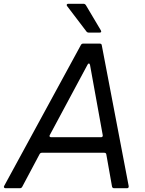

<svg xmlns="http://www.w3.org/2000/svg" viewBox="-50 -993 764 1013"><path d="M-21 0Q-26 0 -28.5 -3.5Q-31 -7 -28 -12L377 -756Q381 -763 389 -763H476Q486 -763 487 -754L629 -11V-9Q629 0 620 0H552Q543 0 541 -9L511 -178Q510 -187 500 -187H171Q163 -187 159 -180L67 -7Q63 0 55 0ZM483 -269Q488 -269 490.5 -272Q493 -275 492 -280L425 -650Q423 -658 419 -658Q415 -658 412 -652L213 -281L211 -276Q211 -273 213.5 -271Q216 -269 220 -269ZM419 -821Q410 -821 406 -827L304 -961Q302 -963 302 -967Q302 -969 304 -971Q306 -973 310 -973H391Q398 -973 403 -966L482 -833Q484 -829 484 -827Q484 -821 475 -821Z"/></svg>

Font: Open Sauce Two
Style: Italic
Weight: 400
Italic angle: -10°
Designer: Alfredo Marco Pradil
Foundry: Creative Sauce Fz LLC
Version: Version 1.477